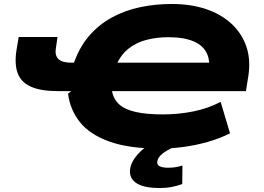

<svg xmlns="http://www.w3.org/2000/svg" viewBox="-20 -736 1329 965"><path d="M786 11Q629 11 530 -24.5Q431 -60 381.5 -122.5Q332 -185 322 -265L338 -278H272Q185 -278 135 -300.5Q85 -323 68.5 -369Q52 -415 63 -485L74 -550H269L260 -487Q256 -457 274 -439Q292 -421 338 -421H360L348 -409Q376 -495 426 -553.5Q476 -612 542 -648Q608 -684 684.5 -700Q761 -716 843 -716Q939 -716 1015 -690.5Q1091 -665 1143 -617Q1195 -569 1218 -502.5Q1241 -436 1228 -353L1216 -278H534H543Q551 -236 580 -210.5Q609 -185 663 -173Q717 -161 799 -161Q878 -161 952 -176Q1026 -191 1089 -224L1136 -66Q1085 -40 1023 -22.5Q961 -5 898.5 3Q836 11 786 11ZM827 -549Q769 -549 717.5 -536Q666 -523 626.5 -492Q587 -461 563 -406L554 -421H1081L1025 -352Q1040 -419 1022 -462.5Q1004 -506 954.5 -527.5Q905 -549 827 -549ZM783 209Q697 209 660 180.5Q623 152 637 99Q650 58 690.5 21Q731 -16 808 -48L857 0Q836 11 818 21.5Q800 32 788 44Q776 56 772 69Q766 90 780.5 98.5Q795 107 825 107Q844 107 860.5 104.5Q877 102 897 96L896 189Q868 199 842 204Q816 209 783 209Z"/></svg>

Font: Nunito Sans 7pt Expanded Black
Style: Italic
Weight: 900
Width: 7
Italic angle: -9°
Designer: Vernon Adams
Foundry: Vernon Adams
Version: Version 3.101;gftools[0.9.27]